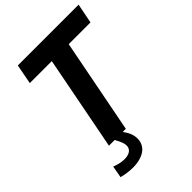

<svg xmlns="http://www.w3.org/2000/svg" viewBox="-263 -844 1155 1155"><g transform="rotate(-45 314.5 -266.5)"><path d="M628.9 -729 604 -603H418.9L301.8 0H275.4Q293.5 24.4 302 46.4Q310.5 68.4 310.5 90.8Q310.5 114.3 301 133.8Q291.5 153.3 273.4 167Q254.4 180.7 227.8 188.2Q201.2 195.8 168.9 195.8Q122.1 195.8 73.7 183.1L87.4 106.9Q131.3 124 166.5 124Q198.7 124 216.6 111.1Q234.4 98.1 234.4 73.7Q234.4 60.5 228 43.7Q221.7 26.9 206.5 0H158.2L274.9 -603H87.9L111.8 -729Z"/></g></svg>

Font: Hack
Style: Bold Italic
Weight: 700
Italic angle: -11°
Monospace: yes
Designer: Christopher Simpkins
Foundry: Christopher Simpkins
Version: Version 2.017; ttfautohint (v1.4.1) -l 4 -r 80 -G 350 -x 0 -